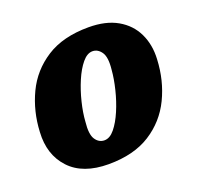

<svg xmlns="http://www.w3.org/2000/svg" viewBox="-90 -552 677 659"><g transform="rotate(-20 248.0 -223.0)"><path d="M296 -456Q359 -456 401 -432Q443 -408 463 -366.2Q483 -324.5 480 -272Q476.5 -196 445.5 -131.8Q414.5 -67.5 354 -29Q293.5 9.5 201.5 9.5Q107.5 9.5 59.5 -42Q11.5 -93.5 16.5 -175Q20 -249.5 50.5 -313.8Q81 -378 141.8 -417Q202.5 -456 296 -456ZM215.5 -72.5Q235.5 -72.5 253.2 -94.2Q271 -116 285.5 -150Q300 -184 309.2 -221.8Q318.5 -259.5 321 -291.5Q326 -336.5 313 -355.2Q300 -374 280.5 -374Q261 -374 243 -352.2Q225 -330.5 210.5 -296.5Q196 -262.5 186.8 -224.8Q177.5 -187 175.5 -155Q170.5 -110 183 -91.2Q195.5 -72.5 215.5 -72.5Z"/></g></svg>

Font: Fraunces 144pt SuperSoft
Style: Bold Italic
Weight: 700
Italic angle: -16°
Version: Version 1.000;[0bf87f6ff]